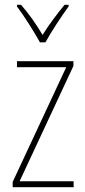

<svg xmlns="http://www.w3.org/2000/svg" viewBox="-20 -783 357 803"><path d="M147 -606H170C195 -651 236 -714 267 -756V-763H250C215 -720 185 -680 158 -637C133 -680 98 -729 68 -763H51V-756C77 -722 121 -653 147 -606ZM288 0V-25H62L287 -507V-527H51V-502H257L33 -22V0Z"/></svg>

Font: Noto Sans Thai Cond Thin
Style: Regular
Weight: 100
Width: 3
Designer: Monotype Design Team
Foundry: Monotype Imaging Inc.
Version: Version 2.002